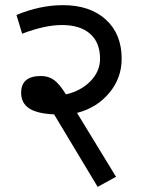

<svg xmlns="http://www.w3.org/2000/svg" viewBox="-20 -686 570 745"><path d="M278.8 -248 430.2 0 358.9 39.1 189.9 -242.2Q124 -245.1 93 -265.6Q62 -286.1 62 -326.2Q62 -391.1 139.2 -391.1Q168.9 -391.1 190.4 -375Q211.9 -358.9 235.8 -319.8Q293.9 -333 331.1 -371.1Q368.2 -409.2 368.2 -458Q368.2 -521 329.6 -554.9Q291 -588.9 220.2 -588.9Q154.3 -588.9 65.9 -555.2L43.9 -627.9Q135.7 -666 224.1 -666Q329.1 -666 390.6 -610.1Q452.1 -554.2 452.1 -458Q452.1 -382.8 403.6 -325Q355 -267.1 278.8 -248Z"/></svg>

Font: Sarala
Style: Regular
Weight: 400
Designer: Andres Torresi
Foundry: Huerta Tipografica
Version: Version 1.004;PS 001.003;hotconv 1.0.70;makeotf.lib2.5.58329